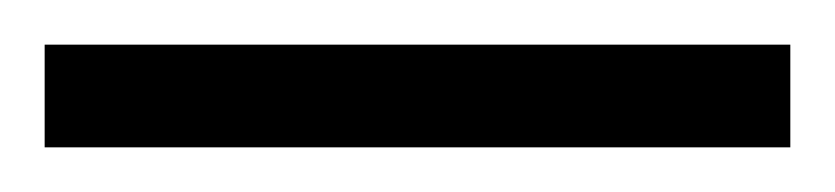

<svg xmlns="http://www.w3.org/2000/svg" viewBox="-21 70 374 86"><path d="M-1 90V136H333V90Z"/></svg>

Font: Noto Sans Devanagari Condensed Light
Style: Regular
Weight: 300
Width: 3
Designer: Jelle Bosma - Monotype Design Team
Foundry: Monotype Imaging Inc.
Version: Version 2.004